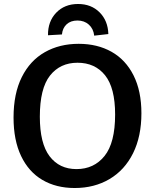

<svg xmlns="http://www.w3.org/2000/svg" viewBox="-20 -933 776 964"><path d="M48 -343Q48 -463 89.5 -546Q131 -629 205 -671Q279 -713 375 -713Q469 -713 540 -673Q611 -633 650.5 -554.5Q690 -476 690 -364Q690 -248 648 -163.5Q606 -79 530 -34Q454 11 355 11Q262 11 193 -29.5Q124 -70 86 -149.5Q48 -229 48 -343ZM558 -358Q558 -492 507.5 -555Q457 -618 369 -618Q282 -618 231 -553.5Q180 -489 180 -347Q180 -213 229 -148.5Q278 -84 364 -84Q452 -84 505 -150Q558 -216 558 -358ZM524 -762 453 -754Q449 -789 426 -809.5Q403 -830 369 -830Q335 -830 314.5 -811Q294 -792 291 -760L221 -756Q220 -825 262 -869Q304 -913 372 -913Q438 -913 480 -871Q522 -829 524 -762Z"/></svg>

Font: Bitter Pro SemiBold
Style: Regular
Weight: 600
Designer: Sol Matas, and Bitter project Authors
Foundry: Sol Matas
Version: Version 1.010